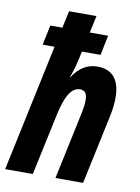

<svg xmlns="http://www.w3.org/2000/svg" viewBox="-94 -818 638 876"><g transform="rotate(10 225.5 -380.0)"><path d="M-8 0H120L181 -285C200 -374 226 -418 266 -418C308 -418 302 -365 291 -311L225 0H353L422 -324C447 -446 425 -534 327 -534C278 -534 242 -510 212 -465H210C220 -491 229 -518 244 -589H330L349 -681H264L281 -760H154L137 -681H81L62 -589H117Z"/></g></svg>

Font: Noto Sans ExtraCondensed
Style: Bold Italic
Weight: 700
Width: 2
Italic angle: -12°
Designer: Monotype Design Team
Foundry: Monotype Imaging Inc.
Version: Version 2.013